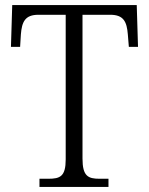

<svg xmlns="http://www.w3.org/2000/svg" viewBox="-20 -734 585 754"><path d="M135 0H406V-32H371C326 -32 304 -42 304 -111V-676H413C466 -676 478 -648 482 -599L486 -550H522L517 -714H28L23 -550H59L62 -599C66 -648 78 -676 131 -676H238V-108C238 -41 216 -32 170 -32H135Z"/></svg>

Font: Noto Serif Myanmar SemiCondensed Light
Style: Regular
Weight: 300
Width: 4
Designer: Ben Mitchell and the Monotype Design Team
Foundry: Monotype Imaging Inc.
Version: Version 2.106